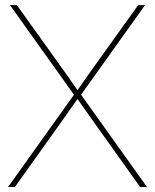

<svg xmlns="http://www.w3.org/2000/svg" viewBox="-20 -748 620 768"><path d="M12.2 0 275.9 -369.1 20 -727.5H47.4L210.4 -500Q231 -471.7 250.7 -443.6Q270.5 -415.5 290 -387.2Q309.6 -415.5 329.3 -443.6Q349.1 -471.7 369.6 -500L532.7 -727.5H560.1L304.2 -369.1L567.9 0H540.5L367.7 -242.2Q348.1 -269.5 328.9 -297.1Q309.6 -324.7 290 -352.1Q270.5 -324.7 251.2 -297.1Q231.9 -269.5 212.4 -242.2L39.6 0Z"/></svg>

Font: Inter Display Thin
Style: Regular
Weight: 100
Designer: Rasmus Andersson
Foundry: rsms
Version: Version 4.000;git-a52131595